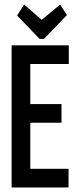

<svg xmlns="http://www.w3.org/2000/svg" viewBox="-20 -823 353 843"><path d="M244 -803 163 -736 86 -803 55 -755 154 -652H173L274 -757ZM31 0H281V-82H113V-284H250V-366H113V-542H282V-624H31Z"/></svg>

Font: Inconsolata ExtraCondensed
Style: Bold
Weight: 700
Width: 2
Monospace: yes
Designer: Raph Levien, Cyreal, Brenton Simpson
Foundry: Raph Levien, Cyreal, Google
Version: Version 3.100